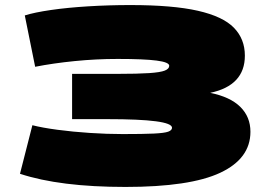

<svg xmlns="http://www.w3.org/2000/svg" viewBox="-20 -730 1090 759"><path d="M59 -43 108 -235Q147 -225 207 -217Q267 -209 335 -204.5Q403 -200 465 -200Q546 -200 588 -202Q630 -204 645 -209.5Q660 -215 660 -225Q660 -259 405 -259H265V-438H445Q525 -438 569.5 -441Q614 -444 631.5 -451Q649 -458 649 -470Q649 -484 599.5 -490.5Q550 -497 445 -497Q360 -497 275 -488.5Q190 -480 119 -466L78 -669Q116 -681 181.5 -690.5Q247 -700 329 -705Q411 -710 495 -710Q663 -710 762 -687.5Q861 -665 904.5 -620.5Q948 -576 948 -510Q948 -392 811 -363Q890 -347 930 -307.5Q970 -268 970 -209Q970 -103 850.5 -47Q731 9 476 9Q216 9 59 -43Z"/></svg>

Font: Georama ExtraExtended Black
Style: Regular
Weight: 900
Width: 8
Designer: Jean-Baptiste Levee
Foundry: Production Type
Version: Version 1.000